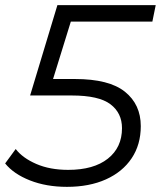

<svg xmlns="http://www.w3.org/2000/svg" viewBox="-28 -720 625 746"><path d="M232 6Q152 6 88.5 -19Q25 -44 -8 -85L33 -141Q60 -106 113 -83Q166 -60 237 -60Q336 -60 391 -103.5Q446 -147 446 -222Q446 -281 401 -315Q356 -349 251 -349H89L195 -700H577L564 -636H210L258 -671L167 -377L135 -413H263Q396 -413 457.5 -363.5Q519 -314 519 -230Q519 -158 483.5 -105Q448 -52 383.5 -23Q319 6 232 6Z"/></svg>

Font: MOST Montserrat
Style: Italic
Weight: 400
Italic angle: -11.3°
Designer: Julieta Ulanovsky
Foundry: Julieta Ulanovsky
Version: Version 8.000;March 11, 2024;FontCreator 15.0.0.2926 64-bit